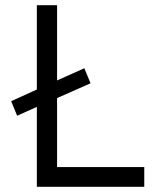

<svg xmlns="http://www.w3.org/2000/svg" viewBox="-20 -720 625 740"><path d="M122 0V-308L46 -274L23 -330L122 -375V-700H200V-410L305 -457L329 -399L200 -342V-76H536V0Z"/></svg>

Font: Lexend Light
Style: Regular
Weight: 300
Designer: Bonnie Shaver-Troup, Thomas Jockin
Foundry: Lexend
Version: Version 1.007; ttfautohint (v1.8.3)